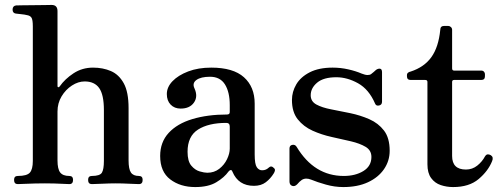

<svg xmlns="http://www.w3.org/2000/svg" viewBox="-20 -746 2033 778"><path d="M52 0Q37 0 37 -17Q37 -33 52 -33Q89 -33 101 -46.5Q113 -60 113 -94V-639Q113 -666 107.5 -674.5Q102 -683 88 -685Q81 -687 66 -688.5Q51 -690 44 -691Q31 -693 31 -707Q31 -722 45 -724Q48 -724 68.5 -724.5Q89 -725 114.5 -725Q140 -725 161.5 -725.5Q183 -726 189 -726Q213 -726 213 -701V-397Q213 -393 216 -392.5Q219 -392 222 -396Q243 -426 278 -449Q313 -472 357 -472Q397 -472 429.5 -458Q462 -444 481.5 -408.5Q501 -373 501 -308V-96Q501 -61 510.5 -47Q520 -33 543 -33Q558 -33 558 -17Q558 0 543 0Q533 0 504 -1.5Q475 -3 449 -3Q424 -3 393.5 -1.5Q363 0 352 0Q337 0 337 -17Q337 -33 352 -33Q385 -33 393 -46.5Q401 -60 401 -94V-300Q401 -362 382 -389Q363 -416 323 -416Q297 -416 271.5 -399.5Q246 -383 229.5 -355.5Q213 -328 213 -294V-96Q213 -61 224 -47Q235 -33 261 -33Q276 -33 276 -17Q276 0 261 0Q254 0 237 -1Q220 -2 199.5 -2.5Q179 -3 162 -3Q145 -3 122 -2.5Q99 -2 79 -1Q59 0 52 0Z M771 12Q711 12 670 -19Q629 -50 629 -114Q629 -170 663.5 -207.5Q698 -245 759.5 -263.5Q821 -282 900 -282Q911 -282 911 -292V-320Q911 -373 891.5 -404Q872 -435 831 -435Q794 -435 776 -422Q758 -409 768 -388Q783 -355 766 -330.5Q749 -306 712 -306Q687 -306 671.5 -322Q656 -338 656 -365Q656 -393 679 -417Q702 -441 742.5 -456.5Q783 -472 836 -472Q925 -472 968.5 -433Q1012 -394 1012 -326V-120Q1012 -81 1020.5 -68.5Q1029 -56 1042 -56Q1051 -56 1057.5 -59Q1064 -62 1068 -66Q1079 -77 1090 -65Q1095 -61 1094 -55Q1093 -49 1089 -43Q1076 -22 1057 -7.5Q1038 7 1009 7Q946 7 922 -50Q919 -58 914.5 -57Q910 -56 906 -51Q889 -27 856.5 -7.5Q824 12 771 12ZM820 -46Q848 -46 868.5 -62Q889 -78 900 -101Q911 -124 911 -144V-233Q911 -248 897 -248Q825 -248 782.5 -221Q740 -194 740 -131Q740 -93 755 -75Q770 -57 789 -51.5Q808 -46 820 -46Z M1371 12Q1336 12 1300.5 2Q1265 -8 1241 -18Q1219 -27 1203 -17Q1193 -10 1184 1Q1174 11 1163.5 7Q1153 3 1153 -11V-144Q1153 -157 1164.5 -159Q1176 -161 1182 -151Q1253 -33 1373 -33Q1420 -33 1452.5 -53Q1485 -73 1485 -110Q1485 -137 1461.5 -151Q1438 -165 1401.5 -173.5Q1365 -182 1324 -191Q1283 -200 1246.5 -216.5Q1210 -233 1186.5 -262.5Q1163 -292 1163 -341Q1163 -374 1180.5 -404Q1198 -434 1235 -453Q1272 -472 1328 -472Q1360 -472 1391 -465Q1422 -458 1445 -448Q1460 -442 1469.5 -442Q1479 -442 1484 -446Q1489 -450 1494.5 -454.5Q1500 -459 1504 -463Q1513 -469 1520.5 -467.5Q1528 -466 1528 -453V-334Q1528 -321 1516 -318.5Q1504 -316 1500 -326Q1475 -384 1431 -408.5Q1387 -433 1343 -433Q1291 -433 1265 -411Q1239 -389 1239 -360Q1239 -335 1262 -322.5Q1285 -310 1321.5 -303Q1358 -296 1399 -287.5Q1440 -279 1476.5 -263Q1513 -247 1536 -217Q1559 -187 1559 -135Q1559 -94 1536 -60.5Q1513 -27 1471 -7.5Q1429 12 1371 12Z M1816 12Q1790 12 1766 4Q1742 -4 1727 -24.5Q1712 -45 1712 -80V-414Q1712 -422 1703 -422H1644Q1629 -422 1629 -437V-441Q1629 -448 1633.5 -451.5Q1638 -455 1644 -456Q1699 -474 1728 -514.5Q1757 -555 1764 -625Q1764 -641 1780 -641H1796Q1802 -641 1807 -636.5Q1812 -632 1812 -625V-469Q1812 -460 1820 -460H1930Q1937 -460 1941 -455.5Q1945 -451 1945 -446V-437Q1945 -422 1930 -422H1820Q1812 -422 1812 -414V-114Q1812 -59 1868 -59Q1894 -59 1914 -75Q1934 -91 1945 -112Q1950 -120 1956 -120.5Q1962 -121 1969 -117Q1981 -109 1974 -93Q1958 -53 1919.5 -20.5Q1881 12 1816 12Z"/></svg>

Font: Zen Old Mincho
Style: Bold
Weight: 700
Designer: Yoshimichi Ohira
Foundry: Positype
Version: Version 1.500